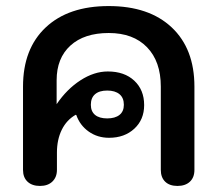

<svg xmlns="http://www.w3.org/2000/svg" viewBox="-20 -604 718 634"><path d="M56 -43V-318Q56 -443 131 -513.5Q206 -584 339 -584Q472 -584 547 -513.5Q622 -443 622 -318V-43Q622 -18 607 -4Q592 10 566 10Q540 10 525.5 -4Q511 -18 511 -43V-318Q511 -401 465.5 -448Q420 -495 339 -495Q258 -495 212.5 -453.5Q167 -412 167 -339V-260Q201 -310 246 -339Q291 -368 336 -368Q391 -368 423.5 -337.5Q456 -307 456 -257Q456 -209 423.5 -179Q391 -149 340 -149Q302 -149 273 -169.5Q244 -190 232 -224L230 -225Q200 -208 184 -175.5Q168 -143 168 -100V-43Q168 -19 153 -4.5Q138 10 112 10Q86 10 71 -4Q56 -18 56 -43ZM389 -258Q389 -281 374.5 -293Q360 -305 334 -305Q308 -305 294 -293Q280 -281 280 -258Q280 -236 294 -224.5Q308 -213 334 -213Q360 -213 374.5 -224.5Q389 -236 389 -258Z"/></svg>

Font: Kodchasan SemiBold
Style: Regular
Weight: 600
Version: Version 1.000; ttfautohint (v1.6)